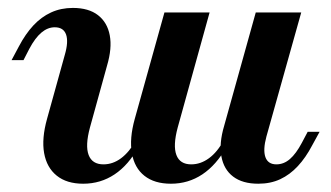

<svg xmlns="http://www.w3.org/2000/svg" viewBox="-20 -448 828 480"><path d="M187.9 11.3Q146.8 11.3 121.8 -8.9Q96.8 -29 90.3 -65.3Q83.9 -101.6 97.6 -150.8L141.9 -310.5Q151.6 -343.5 145.2 -361.7Q138.7 -379.8 116.9 -379.8Q99.2 -379.8 83.5 -366.5Q67.7 -353.2 53.2 -325.8L38.7 -297.6H8.9L27.4 -332.3Q43.5 -362.9 63.3 -384.3Q83.1 -405.6 107.7 -416.9Q132.3 -428.2 162.1 -428.2Q201.6 -428.2 225 -410.1Q248.4 -391.9 254.4 -359.7Q260.5 -327.4 247.6 -283.9L204.8 -129Q192.7 -83.9 201.6 -60.5Q210.5 -37.1 238.7 -37.1Q262.1 -37.1 282.7 -52.4Q303.2 -67.7 320.2 -97.6L326.6 -81.5Q301.6 -35.5 266.5 -12.1Q231.5 11.3 187.9 11.3ZM407.3 11.3Q366.1 11.3 341.1 -8.5Q316.1 -28.2 309.7 -64.9Q303.2 -101.6 316.9 -150.8L391.1 -416.9H504L424.2 -129Q412.1 -83.9 421 -60.5Q429.8 -37.1 458.1 -37.1Q481.5 -37.1 502.4 -52.4Q523.4 -67.7 539.5 -97.6L546.8 -81.5Q521 -35.5 485.9 -12.1Q450.8 11.3 407.3 11.3ZM625.8 11.3Q586.3 11.3 562.9 -6.5Q539.5 -24.2 533.5 -56.9Q527.4 -89.5 540.3 -133.1L619.4 -416.9H733.1L646 -106.5Q637.1 -73.4 643.5 -55.2Q650 -37.1 671 -37.1Q689.5 -37.1 704.8 -50.4Q720.2 -63.7 734.7 -91.1L749.2 -118.5H779L760.5 -84.7Q744.4 -54 724.6 -32.7Q704.8 -11.3 680.6 0Q656.5 11.3 625.8 11.3Z"/></svg>

Font: Playfair 5pt SemiExpanded Light
Style: Bold Italic
Weight: 700
Italic angle: -15.6°
Version: Version 2.001;gftools[0.9.30]